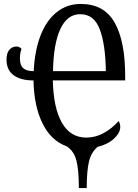

<svg xmlns="http://www.w3.org/2000/svg" viewBox="-20 -744 700 974"><path d="M318 -2Q239 -30 195.5 -118.5Q152 -207 150 -336Q85 -336 49 -362.5Q13 -389 13 -442Q13 -475 27.5 -491.5Q42 -508 63 -508Q79 -508 89 -496Q81 -474 81 -448Q81 -413 98 -398Q115 -383 151 -383Q156 -487 185.5 -563.5Q215 -640 267.5 -682Q320 -724 390 -724Q508 -724 561.5 -629.5Q615 -535 615 -359V-336H248Q251 -197 294 -121.5Q337 -46 418 -46Q464 -46 506 -69Q548 -92 582 -130Q590 -116 590 -100Q590 -70 558 -40.5Q526 -11 475 1Q443 28 431.5 75Q420 122 420 210H380Q380 118 367.5 70Q355 22 318 -2ZM517 -383Q515 -519 486 -595.5Q457 -672 387 -672Q321 -672 286 -596.5Q251 -521 249 -383Z"/></svg>

Font: Noto Serif Cond
Style: Regular
Weight: 400
Width: 3
Designer: Monotype Design Team
Foundry: Monotype Imaging Inc.
Version: Version 1.001